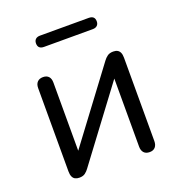

<svg xmlns="http://www.w3.org/2000/svg" viewBox="-126 -785 836 898"><g transform="rotate(-20 292.5 -336.0)"><path d="M118 7Q106 7 97.2 2.5Q88.5 -2 84 -12.2Q79.5 -22.5 79.5 -38V-452.5Q79.5 -472.5 89.8 -483Q100 -493.5 118 -493.5Q136 -493.5 145.8 -483Q155.5 -472.5 155.5 -452.5V-80H130.5L419.5 -466.5Q427.5 -477.5 438.5 -485.5Q449.5 -493.5 467.5 -493.5Q480 -493.5 488.2 -489Q496.5 -484.5 501 -474.8Q505.5 -465 505.5 -449V-34Q505.5 -15 495.8 -4Q486 7 468 7Q449 7 439.2 -4Q429.5 -15 429.5 -34V-407H455L165.5 -20Q158 -9.5 147.2 -1.2Q136.5 7 118 7ZM171.5 -624.5Q141.5 -624.5 141.5 -652.5Q141.5 -665.8 149.4 -673.1Q157.2 -680.5 171.5 -680.5H414Q444 -680.5 444 -652.7Q444 -639.5 436.1 -632Q428.3 -624.5 414 -624.5Z"/></g></svg>

Font: Nunito ExtraLight
Style: Regular
Weight: 200
Designer: Vernon Adams
Foundry: Vernon Adams
Version: Version 3.602;April 4, 2023;FontCreator 14.0.0.2856 64-bit